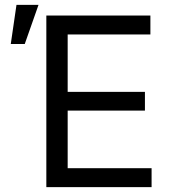

<svg xmlns="http://www.w3.org/2000/svg" viewBox="-20 -771 700 791"><path d="M170.9 -707V0H604.5V-78.1H258.8V-315.4H577.1V-392.6H258.8V-628.9H599.6V-707ZM47.9 -751 24.4 -589.8H82L138.7 -751Z"/></svg>

Font: Pretendard Variable
Style: Regular
Weight: 400
Designer: Base glyphs from Inter by Rasmus Andersson; Hangeul glyphs from Noto Sans CJK(Source Han Sans) by Jang Soo-young and Kan
Foundry: Kil Hyung-jin
Version: Version 1.309;Glyphs 3.2 (3225)